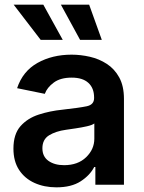

<svg xmlns="http://www.w3.org/2000/svg" viewBox="-20 -785 614 816"><path d="M219.7 11.2Q168 11.2 126.5 -7.6Q85 -26.4 61 -63Q37.1 -99.6 37.1 -153.3Q37.1 -214.8 67.1 -248.8Q97.2 -282.7 144.8 -298.1Q192.4 -313.5 245.1 -318.8Q316.4 -326.7 348.1 -333.3Q379.9 -339.8 379.9 -368.2V-370.6Q379.9 -410.6 355.5 -432.9Q331.1 -455.1 284.7 -455.1Q236.8 -455.1 208.5 -434.1Q180.2 -413.1 170.4 -386.2L52.7 -410.2Q76.7 -482.4 139.4 -517.6Q202.1 -552.7 284.2 -552.7Q322.8 -552.7 362.1 -543.7Q401.4 -534.7 434.1 -513.4Q466.8 -492.2 486.8 -455.8Q506.8 -419.4 506.8 -364.7V0H385.3V-75.2H380.4Q362.3 -40 322.8 -14.4Q283.2 11.2 219.7 11.2ZM252.4 -83Q311 -83 345.9 -116.7Q380.9 -150.4 380.9 -195.8V-260.3Q372.1 -253.4 349.6 -248.3Q327.1 -243.2 302 -239.5Q276.9 -235.8 260.3 -233.4Q217.3 -227.5 188.7 -210Q160.2 -192.4 160.2 -154.8Q160.2 -119.6 186 -101.3Q211.9 -83 252.4 -83ZM152.8 -615.7 38.1 -765.1H164.1L246.6 -615.7ZM320.3 -615.7 238.8 -765.1H358.9L412.6 -615.7Z"/></svg>

Font: Inter SemiBold
Style: Regular
Weight: 600
Designer: Rasmus Andersson
Foundry: rsms
Version: Version 4.001;git-9221beed3